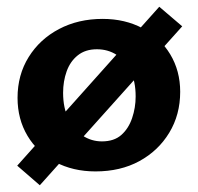

<svg xmlns="http://www.w3.org/2000/svg" viewBox="-20 -494 587 569"><path d="M263 14Q196 14 143.5 -14Q91 -42 61.5 -91.5Q32 -141 32 -204Q32 -272 65 -325Q98 -378 155 -408Q212 -438 284 -438Q351 -438 403 -410Q455 -382 484.5 -333Q514 -284 514 -222Q514 -154 481.5 -100.5Q449 -47 393 -16.5Q337 14 263 14ZM282 -75Q318 -75 339.5 -94Q361 -113 371.5 -144Q382 -175 382 -208Q382 -253 366.5 -284Q351 -315 325.5 -331.5Q300 -348 267 -348Q233 -348 210.5 -330Q188 -312 177.5 -282.5Q167 -253 167 -219Q167 -174 183 -141.5Q199 -109 225 -92Q251 -75 282 -75ZM98 55 31 -3 452 -474 520 -416Z"/></svg>

Font: Ysabeau Office ExtraBold
Style: Regular
Weight: 800
Designer: Christian Thalmann (Catharsis Fonts)
Version: Version 2.001;gftools[0.9.30]; featfreeze: tnum,lnum,ss02